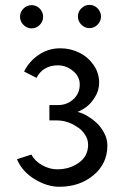

<svg xmlns="http://www.w3.org/2000/svg" viewBox="-20 -728 494 763"><path d="M289.6 -662.6C289.6 -660.2 290 -657.2 290.5 -653.3C293 -642.6 298.3 -633.8 306.6 -627C314.9 -620.1 324.7 -616.2 335.4 -616.2C347.7 -616.2 358.4 -620.6 367.7 -629.9C377 -639.2 381.3 -649.9 381.3 -662.6C381.3 -666.5 380.9 -669.4 380.4 -671.9C377.9 -682.1 372.6 -691.4 364.3 -698.2C356 -705.1 346.2 -708.5 335.4 -708.5C323.2 -708.5 312.5 -704.1 303.2 -694.8C293.9 -685.5 289.6 -674.8 289.6 -662.6ZM59.6 -661.6C59.6 -657.2 60.1 -654.3 60.5 -652.3C63 -641.6 68.4 -632.8 76.7 -626C85 -619.1 94.7 -615.2 105.5 -615.2C117.7 -615.2 128.4 -619.6 137.7 -628.9C147 -638.2 151.4 -648.9 151.4 -661.6C151.4 -665.5 150.9 -668.5 150.4 -670.9C147.9 -681.2 142.6 -690.4 134.3 -697.3C126 -704.1 116.2 -707.5 105.5 -707.5C93.3 -707.5 82.5 -703.1 73.2 -693.8C64 -684.6 59.6 -673.8 59.6 -661.6ZM47.4 -95.2C61.5 -62 85 -35.6 118.2 -15.6C151.4 4.4 183.6 14.2 216.3 14.2C270 14.2 315.4 -1.5 352.1 -32.2C388.7 -63 406.7 -102.1 406.7 -149.4C406.7 -166.5 402.8 -183.1 394.5 -198.7C386.2 -214.4 376.5 -228 364.3 -239.3C352.1 -250.5 339.4 -259.8 326.2 -267.6C313 -275.4 300.3 -280.8 288.1 -283.2C300.3 -288.1 312.5 -294.9 324.7 -304.2C336.9 -313.5 348.1 -326.7 358.4 -343.8C368.7 -360.8 374 -379.4 374 -398.9C374 -425.3 366.7 -448.7 351.6 -470.2C336.4 -491.7 317.9 -507.8 294.4 -519C271 -530.3 246.1 -536.1 220.2 -536.1C188.5 -536.1 160.2 -527.8 134.8 -510.7C109.4 -493.7 89.4 -471.7 75.7 -443.8L125 -418.5C132.8 -433.6 143.6 -446.3 158.2 -455.1C172.9 -463.9 189.5 -468.3 208.5 -468.3H210.4C232.9 -468.3 252.9 -460.4 270.5 -445.8C288.1 -431.2 296.9 -413.1 296.9 -392.1C296.9 -368.7 288.6 -349.1 271.5 -333.5C254.4 -317.9 233.9 -310.5 210.9 -310.5H176.3V-249.5H204.1C218.8 -249.5 232.9 -247.6 246.6 -243.2C260.3 -238.8 272.9 -232.9 284.2 -225.1C297.9 -217.3 308.1 -207.5 316.4 -194.8C325.7 -182.1 330.1 -168 330.1 -152.8C330.1 -123 318.4 -99.6 294.4 -82C270.5 -64.5 241.7 -55.2 207.5 -55.2C187 -55.2 167.5 -60.5 147.9 -71.3C128.4 -82 113.8 -96.7 104.5 -113.8Z"/></svg>

Font: Tuffy
Style: Regular
Weight: 500
Designer: Thatcher Ulrich, Karoly Barta and Michael Everson
Version: Version 001.270